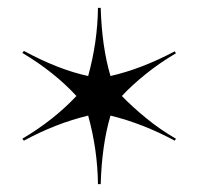

<svg xmlns="http://www.w3.org/2000/svg" viewBox="-20 -820 506 490"><path d="M175 -575Q119 -636 37 -685L41 -690Q130 -642 205 -626Q229 -713 230 -800H237Q240 -700 262 -626Q341 -644 426 -689L429 -684Q388 -660 352 -631Q316 -602 291 -575Q317 -548 353 -518.5Q389 -489 429 -466L426 -461Q344 -505 262 -525Q240 -451 237 -350H230Q229 -438 205 -525Q122 -505 41 -461L37 -466Q118 -514 175 -575Z"/></svg>

Font: Nyght Serif Medium
Style: Regular
Weight: 500
Designer: Maksym Kobuzan
Version: Version 0.410